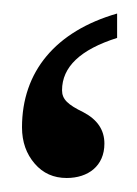

<svg xmlns="http://www.w3.org/2000/svg" viewBox="-20 -262 201 281"><path d="M12.2 -75.7C12.2 -54.2 18.6 -36.6 30.8 -22.5C43 -8.3 58.6 -1.5 77.6 -1.5C108.9 -1.5 132.8 -19 132.8 -51.8C132.8 -71.8 122.6 -86.9 102.1 -97.7C79.1 -108.9 70.8 -116.7 70.8 -129.9C70.8 -164.1 97.7 -189.5 151.4 -206.5V-242.2C61.5 -216.3 12.2 -157.2 12.2 -75.7Z"/></svg>

Font: Noto Naskh Arabic
Style: Regular
Weight: 400
Designer: Monotype Design Team
Foundry: Monotype Imaging Inc.
Version: Version 1.07